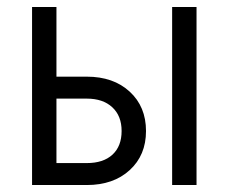

<svg xmlns="http://www.w3.org/2000/svg" viewBox="-20 -531 656 551"><path d="M72 0V-511H142V-311H229Q305.5 -311 352.2 -268Q399 -225 399 -155Q399 -85.5 352.2 -42.8Q305.5 0 229 0ZM142 -63H229Q276.5 -63 302.8 -87.2Q329 -111.5 329 -155Q329 -198.5 302.2 -223.2Q275.5 -248 229 -248H142ZM474 0V-511H544V0Z"/></svg>

Font: Overpass Mono Light
Style: Regular
Weight: 300
Monospace: yes
Designer: Delve Withrington, Dave Bailey
Foundry: Delve Fonts LLC
Version: Version 4.000